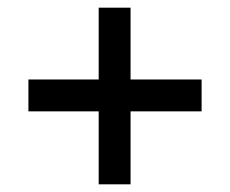

<svg xmlns="http://www.w3.org/2000/svg" viewBox="-20 -500 599 500"><path d="M237 -20V-210H54V-293H237V-480H320V-293H505V-210H320V-20Z"/></svg>

Font: Cairo Play SemiBold
Style: Regular
Weight: 600
Designer: Mohamed Gaber, Accademia di Belle Arti di Urbino
Foundry: Kief Type Foundry, Accademia di Belle Arti di Urbino
Version: Version 3.130;gftools[0.9.24]